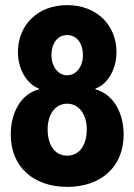

<svg xmlns="http://www.w3.org/2000/svg" viewBox="-20 -720 525 750"><path d="M243 10C374 10 463 -68 463 -194C463 -277 425 -351 353 -371V-374C401 -391 435 -450 435 -516C435 -622 358 -700 242 -700C127 -700 50 -622 50 -516C50 -451 84 -392 132 -374V-371C59 -352 22 -277 22 -194C22 -68 111 10 243 10ZM242 -426C207 -426 181 -460 181 -505C181 -549 204 -583 242 -583C281 -583 304 -549 304 -505C304 -460 278 -426 242 -426ZM242 -112C193 -112 166 -155 166 -215C166 -273 196 -315 242 -315C289 -315 319 -273 319 -215C319 -155 292 -112 242 -112Z"/></svg>

Font: Decalotype
Style: Bold
Weight: 700
Designer: Alfredo Marco Pradil
Foundry: Alfredo Marco Pradil
Version: Version 1.0